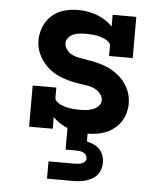

<svg xmlns="http://www.w3.org/2000/svg" viewBox="-53 -574 706 841"><g transform="rotate(5 300.0 -154.0)"><path d="M345 8Q324 8 303 4.5Q282 1 262 -6Q242 -13 224 -24.5Q206 -36 191 -51V0H87V-181H191V-136Q191 -128 197 -122Q203 -116 209.5 -112Q216 -108 223.5 -105Q231 -102 238.5 -100Q246 -98 254 -96.5Q262 -95 270 -94.5Q278 -94 286 -93.5Q294 -93 301 -93Q316 -93 330.5 -94.5Q345 -96 358.5 -101Q372 -106 383 -117Q394 -128 394 -142Q394 -157 384.5 -169.5Q375 -182 361.5 -189.5Q348 -197 333.5 -200Q319 -203 304 -205Q289 -207 274 -209.5Q259 -212 244.5 -216Q230 -220 216 -225Q202 -230 188.5 -237Q175 -244 163 -253Q151 -262 140.5 -273Q130 -284 121.5 -296.5Q113 -309 107 -323Q101 -337 98 -351.5Q95 -366 95 -381Q95 -412 107 -441Q119 -470 142 -490.5Q165 -511 195 -519.5Q225 -528 256 -528Q277 -528 298 -524.5Q319 -521 338.5 -514Q358 -507 376 -495.5Q394 -484 409 -469V-520H513V-339H409V-384Q409 -392 403 -398Q397 -404 390.5 -408Q384 -412 376.5 -415Q369 -418 361.5 -420Q354 -422 346.5 -423.5Q339 -425 331 -425.5Q323 -426 315 -426.5Q307 -427 299 -427Q286 -427 272 -425.5Q258 -424 245.5 -419Q233 -414 223.5 -403Q214 -392 214 -379Q214 -364 223.5 -351Q233 -338 246 -331Q259 -324 274 -321Q289 -318 304 -315.5Q319 -313 333.5 -310.5Q348 -308 363 -304Q378 -300 392 -295Q406 -290 419 -283Q432 -276 444.5 -267Q457 -258 467.5 -247.5Q478 -237 486.5 -224.5Q495 -212 501 -198Q507 -184 510 -169Q513 -154 513 -139Q513 -118 507.5 -97.5Q502 -77 490.5 -59.5Q479 -42 462.5 -28.5Q446 -15 427 -7Q408 1 387 4.5Q366 8 345 8ZM185 220V144H300Q308 144 316 143Q324 142 331.5 139.5Q339 137 344.5 131Q350 125 350 117Q350 109 345 102Q340 95 332.5 91.5Q325 88 316.5 87Q308 86 300 86H255V-93H345V42Q360 46 375 52.5Q390 59 401 70.5Q412 82 417.5 97.5Q423 113 423 129Q423 143 418.5 157.5Q414 172 405 183Q396 194 383.5 201Q371 208 357 212.5Q343 217 328.5 218.5Q314 220 300 220Z"/></g></svg>

Font: Iosevka Etoile
Style: Bold
Weight: 700
Designer: Belleve Invis
Foundry: Belleve Invis
Version: Version 28.1.0; ttfautohint (v1.8.4)